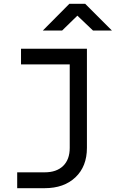

<svg xmlns="http://www.w3.org/2000/svg" viewBox="-20 -805 640 1005"><path d="M70 180V97H214Q276 97 310.5 63.5Q345 30 345 -31V-468H90V-550H435V-31Q435 66 375 123Q315 180 214 180ZM204 -645 343 -785H426L566 -645H467L385 -723L305 -645Z"/></svg>

Font: JetBrainsMono NF
Style: Regular
Weight: 400
Designer: Philipp Nurullin, Konstantin Bulenkov
Foundry: JetBrains
Version: Version 2.251; ttfautohint (v1.8.3);Nerd Fonts 2.2.2